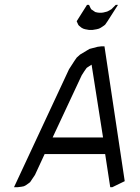

<svg xmlns="http://www.w3.org/2000/svg" viewBox="-20 -776 579 796"><path d="M38.1 0 266.1 -488.8 288.1 -522.9 297.9 -537.1 312 -549.8 338.9 -565.9 351.1 -573.2 384.8 -582 400.9 -584H413.1L497.1 -24.9L445.8 0H437L416 -137.2H165L125 -50.8L113.8 -34.2L105 -21L100.1 -17.1L86.9 -7.8L79.1 -3.9L69.8 -2L54.2 0ZM198.2 -206.1H407.2L359.9 -506.8V-507.8L357.9 -506.8L344.2 -498L338.9 -494.1L329.1 -480L318.8 -463.9ZM297.9 -688 340.8 -755.9H349.1L355 -743.2L357.9 -737.8L369.1 -730L375 -726.1L383.8 -724.1L392.1 -723.1H399.9L408.2 -724.1L423.8 -728L428.2 -730L441.9 -737.8L460 -755.9H469.2L425.8 -688L416 -673.8L411.1 -669.9L397.9 -661.1L390.1 -657.2L380.9 -654.8L363.8 -651.9H349.1L333 -654.8L325.2 -657.2L317.9 -661.1L307.1 -669.9L304.2 -673.8Z"/></svg>

Font: Petahja
Style: Italic
Weight: 400
Designer: T. Christopher White
Version: Version 1.1